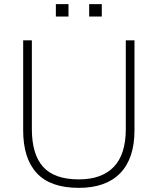

<svg xmlns="http://www.w3.org/2000/svg" viewBox="-20 -900 762 928"><path d="M361 8Q224 8 158 -63Q92 -134 92 -270V-705H134V-276Q134 -154 188.5 -93.5Q243 -33 361 -33Q472 -33 530 -93.5Q588 -154 588 -276V-705H630V-270Q630 -134 561 -63Q492 8 361 8ZM411 -820V-880H472V-820ZM250 -820V-880H311V-820Z"/></svg>

Font: Mulish ExtraLight ExtraLight
Style: Regular
Weight: 250
Version: Version 3.603